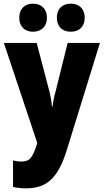

<svg xmlns="http://www.w3.org/2000/svg" viewBox="-20 -787 567 1047"><path d="M85 -690C85 -641 116 -614 160 -614C205 -614 236 -642 236 -690C236 -739 205 -767 160 -767C116 -767 85 -740 85 -690ZM290 -690C290 -642 320 -614 366 -614C412 -614 442 -642 442 -690C442 -739 412 -767 366 -767C321 -767 290 -740 290 -690ZM1 -553 183 -8 181 0C158 72 143 94 96 94C80 94 64 91 51 88V232C71 237 94 240 123 240C237 240 297 181 343 35L525 -553H349L283 -288C274 -256 269 -230 267 -207H263C262 -229 256 -262 249 -290L180 -553Z"/></svg>

Font: Noto Sans Georgian Condensed Black
Style: Regular
Weight: 900
Width: 3
Designer: Monotype Design Team, Akaki Razmadze
Foundry: Google LLC
Version: Version 2.005